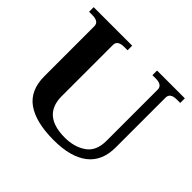

<svg xmlns="http://www.w3.org/2000/svg" viewBox="-164 -902 1114 1114"><g transform="rotate(45 393.0 -345.0)"><path d="M100 -215V-624Q100 -662 46 -662H19V-700H335V-662H307Q253 -662 253 -624V-204Q253 -46 436 -46Q513 -46 566.5 -83Q620 -120 620 -204V-624Q620 -662 566 -662H539V-700H767V-662H739Q685 -662 685 -624V-215Q685 -103 612 -46.5Q539 10 400 10Q254 10 177 -44Q100 -98 100 -215Z"/></g></svg>

Font: Taviraj SemiBold
Style: Regular
Weight: 600
Designer: Katatrad Team
Foundry: CadsonDemak
Version: Version 1.001